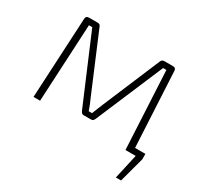

<svg xmlns="http://www.w3.org/2000/svg" viewBox="-135 -650 998 960"><g transform="rotate(30 364.5 -169.5)"><path d="M618 -33H706V-1L667 143H637L669 0H618ZM605 -482Q624 -482 624 -464L648 0H610L587 -449H568L403 -60Q400 -54 396.5 -50Q393 -46 385 -46H341Q335 -46 331 -50Q327 -54 324 -60L159 -449H140L117 0H79L103 -464Q103 -482 122 -482H172Q179 -482 183.5 -478.5Q188 -475 190 -468L327 -143Q335 -126 341.5 -109.5Q348 -93 354 -76H373Q380 -93 386.5 -110Q393 -127 400 -143L537 -468Q542 -482 556 -482Z"/></g></svg>

Font: Exo 2 ExtraLight
Style: Regular
Weight: 250
Designer: Natanael Gama
Foundry: Natanael Gama
Version: Version 2.010